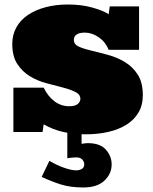

<svg xmlns="http://www.w3.org/2000/svg" viewBox="-20 -580 677 848"><path d="M594.2 -359.9H460Q445.8 -395 416 -415.5Q386.2 -436 354 -436Q332 -436 319.1 -428Q306.2 -419.9 306.2 -403.8Q306.2 -383.8 328.6 -373.8Q351.1 -363.8 385 -356Q418.9 -348.1 458.5 -337.2Q498 -326.2 532 -305.7Q565.9 -285.2 588.4 -250.5Q610.8 -215.8 610.8 -159.2Q610.8 -115.2 591.3 -82.5Q571.8 -49.8 537.8 -28.8Q503.9 -7.8 458 2.7Q412.1 13.2 358.9 13.2Q307.1 13.2 261 3.2Q214.8 -6.8 172.9 -30.8L168 2.9H39.1V-192.9H172.9Q191.9 -153.8 220.9 -132.3Q250 -110.8 285.2 -110.8Q312 -110.8 323.5 -120.8Q335 -130.9 335 -143.1Q335 -163.1 312.5 -174.1Q290 -185.1 257.1 -193.6Q224.1 -202.1 184.6 -212.6Q145 -223.1 112.1 -243.2Q79.1 -263.2 56.6 -297.1Q34.2 -331.1 34.2 -386.2Q34.2 -425.8 52 -458.5Q69.8 -491.2 103 -513.7Q136.2 -536.1 181.2 -548.1Q226.1 -560.1 279.8 -560.1Q339.8 -560.1 387.9 -546.6Q436 -533.2 460 -517.1L464.8 -551.8H594.2ZM198.2 130.4Q230 149.4 262.9 160.9Q295.9 172.4 316.9 172.4Q330.1 172.4 341.1 166.3Q352.1 160.2 352.1 145.5Q352.1 134.3 343.5 124.8Q335 115.2 316.9 115.2Q311 115.2 298.6 116.2Q286.1 117.2 277.3 119.1V-0.5H340.3V55.2Q354 53.2 358.2 52.7Q362.3 52.2 368.2 52.2Q421.9 52.2 447.5 80.8Q473.1 109.4 473.1 146.5Q473.1 187.5 441.2 217.8Q409.2 248 348.1 248Q291 248 248.5 234.6Q206.1 221.2 164.1 201.2Z"/></svg>

Font: Ultra
Style: Regular
Weight: 400
Designer: Astigmatic (AOETI)
Foundry: Astigmatic (AOETI)
Version: Version 1.001